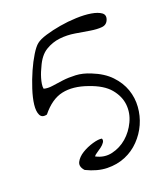

<svg xmlns="http://www.w3.org/2000/svg" viewBox="-122 -723 713 820"><g transform="rotate(-20 234.5 -313.5)"><path d="M130.9 -14.6Q111.3 -36.1 121.1 -55.2Q130.9 -74.2 153.8 -88.4Q176.8 -102.5 204.1 -110.4Q231.4 -118.2 246.1 -115.2Q250 -106.4 244.1 -97.7Q238.3 -88.9 228 -81.1Q217.8 -73.2 207 -66.4Q196.3 -59.6 192.4 -53.7Q228.5 -34.2 266.1 -43Q303.7 -51.8 333 -77.1Q362.3 -102.5 379.9 -139.6Q397.5 -176.8 393.6 -215.8Q389.6 -254.9 360.8 -289.6Q332 -324.2 268.6 -345.7Q205.1 -368.2 154.8 -357.4Q104.5 -346.7 60.5 -292Q37.1 -286.1 28.8 -303.2Q20.5 -320.3 23.9 -350.1Q27.3 -379.9 39.6 -417.5Q51.8 -455.1 67.4 -490.2Q83 -525.4 100.1 -553.2Q117.2 -581.1 130.9 -591.8Q145.5 -603.5 176.3 -612.8Q207 -622.1 243.7 -628.4Q280.3 -634.8 318.4 -636.2Q356.4 -637.7 385.7 -632.8Q415 -627.9 430.7 -616.7Q446.3 -605.5 438.5 -585Q430.7 -564.5 408.7 -562.5Q386.7 -560.5 356.9 -565.4Q327.1 -570.3 292 -576.2Q256.8 -582 222.7 -578.1Q188.5 -574.2 158.2 -555.7Q127.9 -537.1 108.4 -492.2Q104.5 -484.4 99.6 -472.7Q94.7 -460.9 90.8 -447.8Q86.9 -434.6 85 -422.4Q83 -410.2 85 -400.4Q102.5 -395.5 125 -398.9Q147.5 -402.3 174.3 -405.8Q201.2 -409.2 232.9 -407.7Q264.6 -406.2 299.8 -391.6Q351.6 -371.1 382.3 -338.9Q413.1 -306.6 426.3 -268.6Q439.5 -230.5 436.5 -190.4Q433.6 -150.4 417.5 -114.3Q401.4 -78.1 373 -48.8Q344.7 -19.5 307.1 -3.9Q269.5 11.7 225.1 10.7Q180.7 9.8 130.9 -14.6Z"/></g></svg>

Font: Give You Glory
Style: Regular
Weight: 400
Designer: Kimberly Geswein
Foundry: Kimberly Geswein
Version: Version 1.002